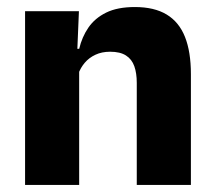

<svg xmlns="http://www.w3.org/2000/svg" viewBox="-20 -523 606 543"><path d="M366.8 0V-288.8Q366.8 -315.9 359.9 -335.6Q352.9 -355.4 336.4 -366Q319.9 -376.7 291.5 -376.7Q267.9 -376.7 249.9 -368.2Q231.9 -359.8 219.8 -345.6Q207.7 -331.4 201.4 -313.5L177.8 -385H204Q211.8 -418.5 230.1 -445.1Q248.4 -471.7 280.3 -487.4Q312.3 -503.1 361.4 -503.1Q416.4 -503.1 451.4 -481.9Q486.4 -460.7 503.1 -418.7Q519.9 -376.6 519.9 -313.3V0ZM50.9 0V-491.4H203.2L198.1 -368.6L203.9 -354.2V0Z"/></svg>

Font: Anek Bangla Medium
Style: Regular
Weight: 500
Designer: Sulekha Rajkumar (Bangla), Yesha Goshar (Latin)
Foundry: Ek Type
Version: Version 1.003